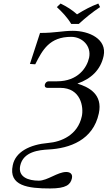

<svg xmlns="http://www.w3.org/2000/svg" viewBox="-20 -832 608 1084"><path d="M253 12C373 6 506 -41 538 -192C561 -299 483 -340 417 -360C494 -387 548 -437 565 -516C585 -611 484 -658 391 -658C331 -658 293 -646 206 -646L149 -471L179 -469C220 -550 259 -624 382 -624C444 -624 497 -573 483 -506C471 -451 421 -373 302 -373H255C244 -373 236 -365 233 -354C231 -343 236 -336 247 -336H320C437 -336 453 -227 442 -176C419 -68 324 -31 253 -25C147 -16 67 26 52 101C27 218 139 232 263 232C354 232 378 210 386 175C392 148 373 139 354 139C305 139 248 188 199 188C139 188 81 167 94 104C111 23 202 15 253 12ZM382 -697H425C462 -731 501 -763 545 -792L535 -812C493 -796 457 -777 415 -751C387 -776 357 -795 322 -812L301 -792C331 -764 360 -734 382 -697Z"/></svg>

Font: Libertinus Sans
Style: Italic
Weight: 400
Italic angle: -12°
Designer: Philipp H. Poll, Khaled Hosny
Foundry: Caleb Maclennan
Version: Version 7.050;RELEASE